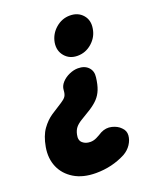

<svg xmlns="http://www.w3.org/2000/svg" viewBox="-163 -598 700 862"><g transform="rotate(-20 187.0 -166.5)"><path d="M229 -284Q261 -284 278.5 -265.5Q296 -247 292 -218Q288 -184 279 -161.5Q270 -139 254.5 -122.5Q239 -106 214 -90Q184 -72 165.5 -60.5Q147 -49 137.5 -37Q128 -25 124 -6Q118 20 132.5 33Q147 46 170 46Q185 46 199.5 39Q214 32 230 22Q256 9 282.5 15.5Q309 22 324 38Q341 54 339.5 76Q338 98 324.5 118.5Q311 139 288 152Q223 186 146 186Q84 186 42 160.5Q0 135 -18 93Q-36 51 -27 -1Q-18 -52 3.5 -82Q25 -112 52 -130Q79 -148 105 -164Q121 -174 128 -184Q135 -194 136 -214Q137 -233 151.5 -249Q166 -265 187.5 -274.5Q209 -284 229 -284ZM276 -519Q315 -519 337.5 -493Q360 -467 353 -428Q347 -390 317 -363.5Q287 -337 248 -337Q210 -337 187.5 -363.5Q165 -390 171 -428Q178 -467 208 -493Q238 -519 276 -519Z"/></g></svg>

Font: Winky Sans
Style: Bold Italic
Weight: 700
Italic angle: -8.97852°
Designer: Simon Atzbach
Foundry: typofactur
Version: Version 1.205